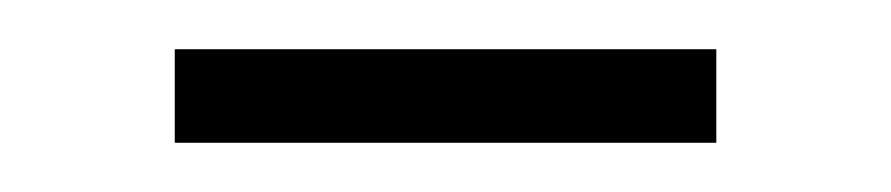

<svg xmlns="http://www.w3.org/2000/svg" viewBox="-20 -307 362 78"><path d="M51 -249V-287H271V-249Z"/></svg>

Font: Noto Sans Khmer ExtraLight
Style: Regular
Weight: 250
Version: Version 2.003